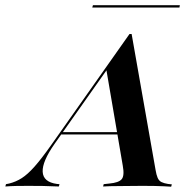

<svg xmlns="http://www.w3.org/2000/svg" viewBox="-97 -711 711 732"><path d="M111.3 -162.9Q63.7 -95.2 65.7 -56Q67.7 -16.9 120.2 -9.7L129.8 -8.9L127.4 0Q95.2 -1.6 66.9 -2Q38.7 -2.4 10.5 -2.4Q-16.1 -2.4 -36.3 -2Q-56.5 -1.6 -76.6 0L-74.2 -8.9L-62.1 -11.3Q-36.3 -17.7 -14.1 -31.9Q8.1 -46 34.3 -75.4Q60.5 -104.8 97.6 -157.3L396.8 -581.5H404.8L496 -63.7Q499.2 -44.4 504 -33.1Q508.9 -21.8 518.5 -16.9Q528.2 -12.1 543.5 -9.7L558.1 -8.1L555.6 0.8Q545.2 0 528.6 -0.8Q512.1 -1.6 492.3 -2Q472.6 -2.4 450 -2.4H446.8H443.5Q420.2 -2.4 398.4 -2Q376.6 -1.6 357.7 -1.6Q338.7 -1.6 323.4 -1.2Q308.1 -0.8 296 0L298.4 -8.9L320.2 -11.3Q355.6 -14.5 366.9 -27.8Q378.2 -41.1 371 -79.8L308.1 -447.6L324.2 -464.5ZM132.3 -198.4 137.9 -207.3H389.5L390.3 -198.4ZM254.8 -682.3 257.3 -691.1H588.7L587.1 -682.3Z"/></svg>

Font: Playfair 144pt
Style: Bold Italic
Weight: 700
Italic angle: -15.6°
Designer: Claus Eggers Sørensen
Foundry: Claus Eggers Sørensen
Version: Version 2.203